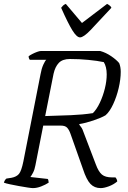

<svg xmlns="http://www.w3.org/2000/svg" viewBox="-27 -966 656 986"><path d="M142 0Q135 0 115 -3Q95 -6 70.5 -10.5Q46 -15 24.5 -19.5Q3 -24 -7 -28Q-3 -42 6 -49L32 -53Q58 -58 70.5 -73Q83 -88 93 -137L181 -584Q186 -613 195.5 -634Q205 -655 211 -659H126Q120 -667 120 -677Q126 -682 138.5 -688.5Q151 -695 163.5 -699.5Q176 -704 182 -704H488Q517 -696 544 -677.5Q571 -659 585 -642Q593 -623 593 -597Q593 -559 582.5 -514Q572 -469 554 -430.5Q536 -392 515 -374Q493 -361 453 -347.5Q413 -334 381 -329L380 -326Q388 -316 392.5 -309Q397 -302 402 -287L465 -122Q479 -84 496.5 -69.5Q514 -55 548 -55H566Q571 -49 573 -43.5Q575 -38 575 -34Q556 -18 531.5 -9Q507 0 490 0Q458 0 437.5 -21.5Q417 -43 399 -98L335 -279Q328 -299 318 -310Q308 -321 285 -321H195L155 -118Q151 -95 142.5 -79Q134 -63 129 -57L218 -47Q220 -46 221.5 -39Q223 -32 223 -28Q206 -17 184 -8.5Q162 0 142 0ZM205 -370Q277 -372 337.5 -374.5Q398 -377 450 -385Q470 -405 486 -439Q502 -473 511.5 -511.5Q521 -550 521 -584Q521 -604 517 -620Q513 -636 506 -647Q473 -654 426.5 -658.5Q380 -663 332 -663Q294 -663 275 -643Q256 -623 248 -587ZM384 -774Q367 -774 344.5 -810.5Q322 -847 287 -926Q292 -932 296.5 -937Q301 -942 311 -946L394 -848L523 -946Q531 -942 537.5 -936.5Q544 -931 545 -926Q475 -850 438.5 -812Q402 -774 384 -774Z"/></svg>

Font: Texturina Thin
Style: Italic
Weight: 100
Italic angle: -11°
Designer: Guillermo Torres Carreño
Foundry: Omnibus-Type
Version: Version 1.002; ttfautohint (v1.8.3)